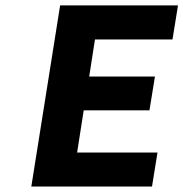

<svg xmlns="http://www.w3.org/2000/svg" viewBox="-20 -680 669 700"><path d="M94.2 0 199.2 -660.2H628.9L608.9 -536.1H326.2L305.2 -400.9H544.9L524.9 -277.8H285.2L261.2 -124H554.2L534.2 0Z"/></svg>

Font: Office Code Pro Bold Italic
Style: Regular
Weight: 700
Italic angle: -9°
Designer: Nathan Rutzky & Paul D. Hunt
Foundry: Adobe Systems Incorporated
Version: Version 1.004;PS 001.004;hotconv 1.0.70;makeotf.lib2.5.58329